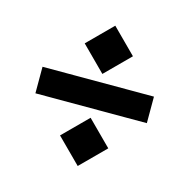

<svg xmlns="http://www.w3.org/2000/svg" viewBox="-84 -648 706 699"><g transform="rotate(15 269.0 -298.5)"><path d="M267.2 -34.2 176.3 -125.1 267.2 -216 358.1 -125.1ZM267.2 -381.2 176.3 -472.1 267.2 -563 358.1 -472.1ZM50 -250V-350H470V-250Z"/></g></svg>

Font: Rowdies
Style: Regular
Weight: 400
Designer: Jaikishan Patel
Version: Version 1.000; ttfautohint (v1.8.3)